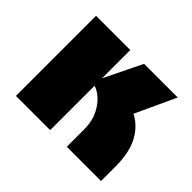

<svg xmlns="http://www.w3.org/2000/svg" viewBox="-100 -539 678 678"><g transform="rotate(45 239.5 -200.0)"><path d="M39 0V-400H210V-259L279 -400H447L377 -249Q418 -228 441 -184.5Q464 -141 464 -72V0H293V-87Q293 -135 269.5 -172Q246 -209 210 -222V0Z"/></g></svg>

Font: Tac One
Style: Regular
Weight: 400
Designer: Oluseyi Olusanya, David Udoh, Eyiyemi Adegbite, Mirko Velimirović
Version: Version 1.003; ttfautohint (v1.8.4.7-5d5b)